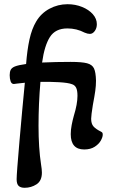

<svg xmlns="http://www.w3.org/2000/svg" viewBox="-20 -700 545 912"><path d="M59 151Q59 126 72.5 -29.5Q86 -185 98 -307Q75 -305 61 -303Q51 -301 46 -301Q35 -301 30.5 -313.5Q26 -326 26 -343Q26 -359 31 -368.5Q36 -378 50 -384Q67 -391 104 -396Q109 -462 120 -512.5Q131 -563 152 -598Q175 -637 215 -658.5Q255 -680 301 -680Q338 -680 370 -667Q402 -654 421 -632.5Q440 -611 440 -585Q440 -566 430 -552.5Q420 -539 407 -539Q396 -539 382 -545Q344 -565 300 -565Q243 -565 217 -524Q191 -483 180 -403Q245 -406 315 -406Q369 -406 393.5 -399.5Q418 -393 426.5 -375Q435 -357 436 -317Q436 -293 432.5 -268Q429 -243 421 -201Q413 -151 413 -136Q413 -112 424 -99.5Q435 -87 459 -75Q465 -72 466.5 -69Q468 -66 468 -60Q468 -49 459 -32.5Q450 -16 430 -3Q410 10 380 10Q316 10 316 -63Q316 -83 320.5 -106.5Q325 -130 331 -151Q348 -206 348 -245Q348 -271 341.5 -283.5Q335 -296 322 -300Q304 -307 260.5 -309.5Q217 -312 172 -311Q163 -205 163 -103Q163 3 175 81Q179 105 179 120Q179 159 153.5 175.5Q128 192 97 192Q78 192 68.5 183Q59 174 59 151Z"/></svg>

Font: AkayaTelivigala
Style: Regular
Weight: 400
Designer: Vaishnavi Murthy Yerkadithaya ( vaishnavimurthy@gmail.com ), Juan Luis Blanco Aristondo ( juan@blancoletters.com )
Version: Version 1.000